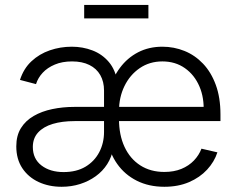

<svg xmlns="http://www.w3.org/2000/svg" viewBox="-20 -733 946 765"><path d="M225.6 11.2Q174.8 11.2 133.8 -7.8Q92.8 -26.9 68.8 -63Q44.9 -99.1 44.9 -149.9Q44.9 -192.9 63.5 -222.7Q82 -252.4 114.3 -271Q146.5 -289.6 188.2 -298.3Q230 -307.1 276.9 -307.1H820.8L791 -284.7Q794.4 -342.3 774.7 -388.4Q754.9 -434.6 716.8 -461.4Q678.7 -488.3 627 -488.3Q575.7 -488.3 536.6 -461.4Q497.6 -434.6 475.8 -389.9Q454.1 -345.2 454.1 -290.5V-258.8Q454.1 -195.3 476.1 -147.9Q498 -100.6 538.8 -74.2Q579.6 -47.9 634.8 -47.9Q673.3 -47.9 702.9 -60.1Q732.4 -72.3 752.7 -93.5Q772.9 -114.7 782.7 -140.6L846.2 -126Q834 -88.4 805.2 -57.1Q776.4 -25.9 733.2 -7.3Q689.9 11.2 634.8 11.2Q573.2 11.2 525.1 -12.9Q477.1 -37.1 446.8 -80.1Q416.5 -123 407.2 -179.2L415 -370.6Q428.2 -422.9 457.8 -462.6Q487.3 -502.4 530.3 -524.7Q573.2 -546.9 627 -546.9Q673.3 -546.9 715.1 -530Q756.8 -513.2 789.1 -479.2Q821.3 -445.3 839.8 -394.8Q858.4 -344.2 858.4 -276.9V-250.5H277.3Q227.5 -250.5 190.2 -239.3Q152.8 -228 131.8 -205.1Q110.8 -182.1 110.8 -147.5Q110.8 -100.1 145.3 -73.7Q179.7 -47.4 233.4 -47.4Q284.7 -47.4 320.6 -68.8Q356.4 -90.3 375.5 -126.7Q394.5 -163.1 394.5 -207.5V-372.1Q394.5 -407.7 379.6 -433.8Q364.7 -460 336.2 -474.1Q307.6 -488.3 267.1 -488.3Q228 -488.3 198.5 -475.8Q168.9 -463.4 150.1 -443.1Q131.3 -422.9 123.5 -397.9L59.6 -414.6Q74.2 -460 105.5 -489Q136.7 -518.1 178.5 -532.5Q220.2 -546.9 266.1 -546.9Q309.6 -546.9 348.1 -532.2Q386.7 -517.6 413.6 -486.1Q440.4 -454.6 448.2 -404.3L438 -143.1L431.2 -142.1Q425.3 -107.4 407.2 -79.1Q389.2 -50.8 361.3 -30.8Q333.5 -10.7 299.1 0.2Q264.6 11.2 225.6 11.2ZM571.3 -713.4V-659.7H315.4V-713.4Z"/></svg>

Font: Inter 18pt Light
Style: Regular
Weight: 300
Designer: Rasmus Andersson
Foundry: rsms
Version: Version 4.001;git-66647c0bb